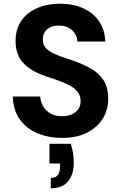

<svg xmlns="http://www.w3.org/2000/svg" viewBox="-20 -732 655 1036"><path d="M315 12Q240 12 180 -14Q120 -40 85.5 -90Q51 -140 49 -211H197Q199 -181 213.5 -157Q228 -133 253.5 -119Q279 -105 315 -105Q345 -105 367.5 -115Q390 -125 402.5 -143Q415 -161 415 -187Q415 -212 402 -231.5Q389 -251 365 -265.5Q341 -280 309.5 -292Q278 -304 241 -316Q153 -343 108.5 -389Q64 -435 64 -510Q64 -574 94.5 -619Q125 -664 179.5 -688Q234 -712 303 -712Q375 -712 429 -687.5Q483 -663 514.5 -617Q546 -571 548 -508H397Q397 -531 384.5 -550.5Q372 -570 351 -582Q330 -594 301 -594Q276 -595 255.5 -586.5Q235 -578 223 -561.5Q211 -545 211 -520Q211 -495 223 -478.5Q235 -462 257 -450Q279 -438 308 -427.5Q337 -417 371 -406Q424 -388 468 -363.5Q512 -339 538 -300Q564 -261 564 -197Q564 -141 535.5 -93.5Q507 -46 451.5 -17Q396 12 315 12ZM254 284V228Q280 228 292 212.5Q304 197 304 165V150H247V44H362Q371 71 374.5 97Q378 123 378 146Q378 210 347 247Q316 284 254 284Z"/></svg>

Font: DM Sans 10pt ExtraBold
Style: Regular
Weight: 800
Version: Version 4.004;gftools[0.9.30]